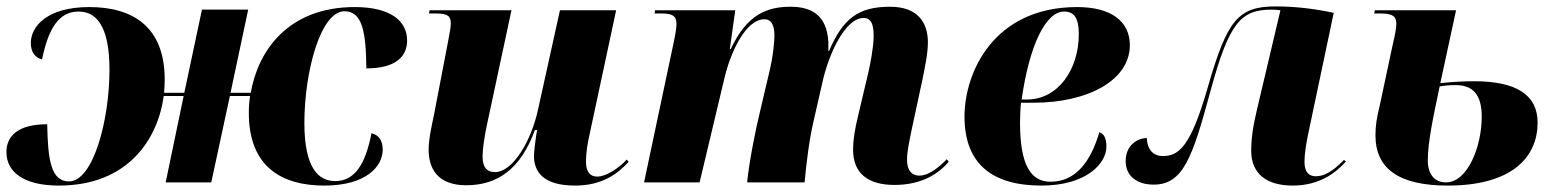

<svg xmlns="http://www.w3.org/2000/svg" viewBox="-26 -568 4851 598"><path d="M157 10C375 10 466 -137 484 -269H546L490 0H632L690 -269H753C750 -251 749 -233 749 -216C749 -49 851 10 984 10C1115 10 1166 -50 1166 -102C1166 -131 1153 -148 1131 -153C1112 -55 1078 -4 1018 -4C965 -4 922 -46 922 -185C922 -343 972 -533 1047 -533C1103 -533 1114 -467 1115 -355C1208 -355 1242 -393 1242 -442C1242 -503 1190 -546 1079 -546C869 -546 777 -407 755 -279H692L747 -538H603L548 -279H485C486 -293 487 -307 487 -320C487 -487 385 -546 252 -546C121 -546 70 -486 70 -434C70 -405 84 -388 105 -383C125 -481 158 -532 219 -532C272 -532 315 -490 315 -351C315 -193 264 -3 189 -3C133 -3 123 -69 121 -181C28 -181 -6 -143 -6 -94C-6 -33 47 10 157 10Z M1765 10C1850 10 1898 -27 1932 -64L1926 -71C1902 -45 1863 -18 1834 -18C1811 -18 1799 -34 1799 -65C1799 -86 1803 -119 1810 -148L1893 -536H1718L1650 -228C1629 -129 1571 -32 1516 -32C1489 -32 1477 -49 1477 -80C1477 -104 1483 -144 1491 -181L1567 -536H1312L1310 -526H1332C1370 -526 1378 -517 1378 -495C1378 -484 1375 -466 1369 -436L1326 -212C1319 -178 1309 -135 1309 -102C1309 -43 1337 9 1426 9C1524 9 1596 -42 1640 -163H1647C1644 -151 1637 -96 1637 -83C1637 -33 1666 10 1765 10Z M2760 8C2845 8 2897 -27 2929 -64L2923 -72C2905 -54 2871 -21 2837 -21C2814 -21 2799 -37 2799 -70C2799 -97 2806 -127 2813 -162L2847 -320C2854 -355 2864 -401 2864 -436C2864 -495 2835 -547 2746 -547C2646 -547 2599 -509 2556 -409H2554V-436C2551 -500 2522 -547 2437 -547C2365 -547 2301 -525 2250 -415H2247L2264 -536H2014L2013 -526H2035C2069 -526 2081 -518 2081 -493C2081 -480 2077 -460 2074 -444L1980 0H2153L2229 -319C2249 -407 2297 -508 2355 -508C2380 -508 2386 -483 2386 -457C2386 -443 2383 -395 2369 -339L2341 -220C2326 -159 2307 -61 2301 0H2480C2485 -57 2495 -137 2508 -191L2537 -318C2554 -393 2604 -512 2664 -512C2693 -512 2695 -480 2695 -454C2695 -421 2684 -366 2678 -340L2647 -209C2636 -164 2631 -132 2631 -102C2631 -29 2676 8 2760 8Z M3218 10C3356 10 3420 -58 3420 -111C3420 -140 3411 -152 3398 -156C3371 -65 3325 -2 3246 -2C3186 -2 3151 -51 3151 -186C3151 -197 3152 -235 3154 -248H3192C3366 -248 3493 -320 3493 -427C3493 -503 3433 -546 3329 -546C3067 -546 2978 -340 2978 -205C2978 -56 3066 10 3218 10ZM3172 -258H3156C3180 -427 3231 -532 3288 -532C3318 -532 3334 -514 3334 -462C3334 -352 3270 -258 3172 -258Z M4000 10C4083 10 4134 -29 4166 -65L4160 -70C4123 -32 4097 -19 4072 -19C4051 -19 4037 -32 4037 -63C4037 -91 4043 -127 4051 -163L4128 -528C4072 -540 4012 -548 3947 -548C3830 -548 3796 -505 3736 -297C3682 -108 3644 -82 3596 -82C3558 -82 3546 -113 3546 -138C3519 -138 3480 -118 3480 -66C3480 -19 3516 7 3567 7C3659 7 3688 -77 3744 -284C3802 -497 3838 -538 3935 -538C3947 -538 3954 -537 3962 -536L3889 -227C3876 -173 3871 -135 3871 -98C3871 -28 3918 10 4000 10Z M4483 10C4689 10 4763 -83 4763 -186C4763 -273 4696 -315 4565 -315C4526 -315 4487 -312 4460 -309L4509 -536H4256L4254 -526H4276C4314 -526 4323 -515 4323 -493C4323 -481 4319 -460 4312 -430L4271 -238C4262 -201 4258 -178 4258 -146C4258 -42 4332 10 4483 10ZM4478 0C4441 0 4421 -26 4421 -69C4421 -127 4439 -208 4458 -299C4471 -301 4487 -303 4507 -303C4563 -303 4589 -272 4589 -204C4589 -114 4546 0 4478 0Z"/></svg>

Font: Noto Serif Display ExtraBold
Style: Italic
Weight: 800
Italic angle: -12°
Designer: Monotype Design Team
Foundry: Monotype Imaging Inc.
Version: Version 2.009